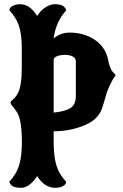

<svg xmlns="http://www.w3.org/2000/svg" viewBox="-20 -856 586 912"><path d="M82.5 36.1Q48.8 36.1 36.1 25.9Q26.9 17.1 24.4 6.8Q57.6 -27.8 70.8 -70.8Q79.6 -100.1 82.3 -137.5Q85 -174.8 83.5 -210.2Q82 -245.6 78.1 -269Q72.8 -302.7 61.3 -321.5Q49.8 -340.3 40 -350.8Q30.3 -361.3 30.3 -369.6Q30.3 -374 35.6 -378.4Q41 -382.3 49.1 -390.6Q57.1 -398.9 64.9 -413.1Q83.5 -447.8 83.5 -535.6V-626Q83.5 -692.9 70.1 -732.9Q56.6 -772.9 24.9 -806.6Q24.9 -824.2 52.2 -833Q70.8 -838.4 91.1 -834.2Q111.3 -830.1 127 -815.9Q145 -799.3 156.7 -779.8Q177.7 -814.9 212.9 -830.1Q233.4 -838.4 253.9 -835.4Q274.4 -832.5 282.2 -825.7Q293 -816.4 294.4 -806.6Q245.6 -753.4 234.4 -673.3Q268.1 -701.2 310.1 -701.2Q376.5 -701.2 426.5 -669.4Q476.6 -637.7 491.7 -580.6Q501 -529.8 515.6 -514.6L524.9 -504.9Q528.8 -501 528.8 -499Q528.8 -495.6 523.2 -489.3Q517.6 -482.9 511.7 -470.7Q490.2 -430.2 481.7 -397.7Q473.1 -365.2 463.9 -339.1Q454.6 -313 432.1 -291.7Q409.7 -270.5 360.4 -252.9Q302.7 -232.4 234.9 -232.4V-188.5Q234.9 -137.7 240.5 -103Q246.1 -68.4 259 -42.5Q272 -16.6 293.9 6.8Q293.9 24.4 266.6 33.2Q255.9 36.1 242.2 36.1Q191.4 36.1 156.2 -20Q154.3 -15.1 144.5 -2.9Q134.8 9.3 126 16.6Q103 36.1 82.5 36.1ZM234.9 -321.3Q289.6 -326.7 314.9 -342.8Q340.3 -358.9 340.3 -400.9V-562.5Q340.3 -580.6 324.5 -588.1Q308.6 -595.7 287.6 -595.5Q266.6 -595.2 250.7 -588.9Q234.9 -582.5 234.9 -572.3Z"/></svg>

Font: Sancreek
Style: Regular
Weight: 400
Designer: Vernon Adams
Foundry: Vernon Adams
Version: Version 1.100; ttfautohint (v1.8.4.7-5d5b)